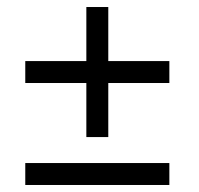

<svg xmlns="http://www.w3.org/2000/svg" viewBox="-20 -557 566 547"><path d="M288.5 -166.5H226V-320.5H52V-383H226V-537H288.5V-383H462.5V-320.5H288.5ZM462.5 -30H52V-92.5H462.5Z"/></svg>

Font: Lucymar Sans
Style: Regular
Weight: 400
Foundry: The League of Moveable Type (original font) / Main changes by Cristiano Sobral with portions from Mirco Monsees
Version: Version 2.001;August 30, 2020;FontCreator 13.0.0.2681 64-bit